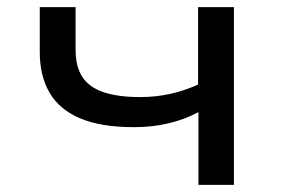

<svg xmlns="http://www.w3.org/2000/svg" viewBox="-20 -516 789 536"><path d="M534 0V-203Q497 -183 451.5 -172Q406 -161 354 -161Q262 -161 204 -185.5Q146 -210 118.5 -257Q91 -304 91 -371V-496H191V-377Q191 -330 210 -301Q229 -272 269.5 -258.5Q310 -245 371 -245Q415 -245 455.5 -254Q496 -263 533 -280V-496H633V0Z"/></svg>

Font: Nunito Sans 7pt Expanded
Style: Regular
Weight: 400
Width: 7
Designer: Vernon Adams
Foundry: Vernon Adams
Version: Version 3.101;gftools[0.9.27]